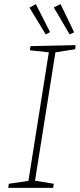

<svg xmlns="http://www.w3.org/2000/svg" viewBox="-20 -912 387 932"><path d="M345 -673 249 -658 150 -35 241 -20 238 0H20L23 -20L118 -34L217 -658L125 -668L128 -688L347 -693ZM202 -745 123 -875 154 -892 223 -756ZM318 -745 241 -876 274 -892 340 -755Z"/></svg>

Font: Bitter ExtraLight
Style: Italic
Weight: 200
Italic angle: -9°
Designer: Sol Matas, and Bitter project Authors
Foundry: Sol Matas
Version: Version 2.001